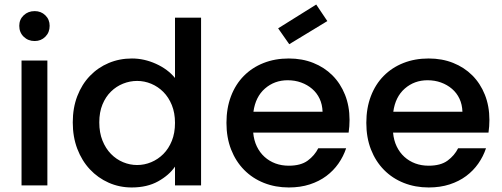

<svg xmlns="http://www.w3.org/2000/svg" viewBox="-20 -818 2216 847"><path d="M75 -551H189V0H75ZM133 -637Q104 -637 84.5 -656Q65 -675 65 -704Q65 -732 84.5 -750.5Q104 -769 133 -769Q161 -769 180 -750.5Q199 -732 199 -704Q199 -675 180 -656Q161 -637 133 -637Z M301 -278Q301 -342 321 -394Q341 -446 376.5 -483Q412 -520 459.5 -540Q507 -560 562 -560Q616 -560 668 -536.5Q720 -513 752 -474V-740H867V0H752V-83Q726 -45 677.5 -18Q629 9 561 9Q507 9 459.5 -12Q412 -33 376.5 -71Q341 -109 321 -161.5Q301 -214 301 -278ZM752 -276Q752 -320 738 -354.5Q724 -389 700.5 -412.5Q677 -436 647 -448.5Q617 -461 585 -461Q553 -461 523 -449Q493 -437 469.5 -414Q446 -391 432 -357Q418 -323 418 -278Q418 -233 432 -198Q446 -163 469.5 -139Q493 -115 523 -102.5Q553 -90 585 -90Q617 -90 647 -102.5Q677 -115 700.5 -138.5Q724 -162 738 -196.5Q752 -231 752 -276Z M1249 -464Q1191 -464 1149 -427.5Q1107 -391 1098 -325H1403Q1402 -357 1390 -382.5Q1378 -408 1357 -426Q1336 -444 1308.5 -454Q1281 -464 1249 -464ZM1507 -164Q1495 -128 1473 -96.5Q1451 -65 1419.5 -41.5Q1388 -18 1346.5 -4.5Q1305 9 1254 9Q1195 9 1144.5 -11Q1094 -31 1057 -68.5Q1020 -106 999.5 -158.5Q979 -211 979 -276Q979 -341 999 -393.5Q1019 -446 1055.5 -483Q1092 -520 1142.5 -540Q1193 -560 1254 -560Q1313 -560 1362 -540.5Q1411 -521 1446.5 -485.5Q1482 -450 1502 -400Q1522 -350 1522 -289Q1522 -275 1521 -261Q1520 -247 1518 -233H1097Q1100 -199 1113 -172Q1126 -145 1147 -126Q1168 -107 1195 -97Q1222 -87 1254 -87Q1307 -87 1337.5 -109.5Q1368 -132 1384 -164ZM1424 -725 1256 -623 1207 -693 1375 -798Z M1866 -464Q1808 -464 1766 -427.5Q1724 -391 1715 -325H2020Q2019 -357 2007 -382.5Q1995 -408 1974 -426Q1953 -444 1925.5 -454Q1898 -464 1866 -464ZM2124 -164Q2112 -128 2090 -96.5Q2068 -65 2036.5 -41.5Q2005 -18 1963.5 -4.5Q1922 9 1871 9Q1812 9 1761.5 -11Q1711 -31 1674 -68.5Q1637 -106 1616.5 -158.5Q1596 -211 1596 -276Q1596 -341 1616 -393.5Q1636 -446 1672.5 -483Q1709 -520 1759.5 -540Q1810 -560 1871 -560Q1930 -560 1979 -540.5Q2028 -521 2063.5 -485.5Q2099 -450 2119 -400Q2139 -350 2139 -289Q2139 -275 2138 -261Q2137 -247 2135 -233H1714Q1717 -199 1730 -172Q1743 -145 1764 -126Q1785 -107 1812 -97Q1839 -87 1871 -87Q1924 -87 1954.5 -109.5Q1985 -132 2001 -164Z"/></svg>

Font: SVN-Poppins Medium
Style: Regular
Weight: 500
Designer: Ninad Kale (Devanagari), Jonny Pinhorn (Latin)
Foundry: Indian Type Foundry
Version: Version 3.002 2017; ttfautohint (v1.8.3)